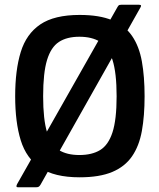

<svg xmlns="http://www.w3.org/2000/svg" viewBox="-20 -740 672 810"><path d="M151 39Q148 44 144.5 47Q141 50 133 50H55Q50 50 49.5 46.5Q49 43 52 37L476 -711Q480 -718 483.5 -719Q487 -720 492 -720H566Q574 -720 575 -716.5Q576 -713 566 -697ZM44 -334Q44 -444 67.5 -520.5Q91 -597 150 -637Q209 -677 316 -677Q400 -677 453.5 -654.5Q507 -632 537 -588.5Q567 -545 578.5 -481Q590 -417 590 -334Q590 -251 578.5 -187.5Q567 -124 537 -80.5Q507 -37 453.5 -14.5Q400 8 316 8Q209 8 150 -32Q91 -72 67.5 -148Q44 -224 44 -334ZM162 -334Q162 -236 178.5 -182Q195 -128 228.5 -107Q262 -86 315 -86Q368 -86 402.5 -107Q437 -128 454.5 -181.5Q472 -235 472 -334Q472 -433 454.5 -487.5Q437 -542 402.5 -563.5Q368 -585 315 -585Q262 -585 228.5 -563Q195 -541 178.5 -487Q162 -433 162 -334Z"/></svg>

Font: Glory SemiBold
Style: Regular
Weight: 600
Designer: Robert Leuschke
Foundry: Robert Leuschke
Version: Version 1.011